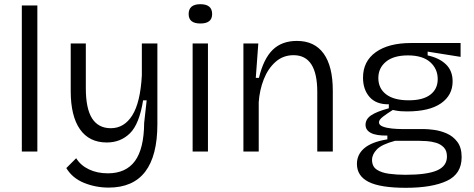

<svg xmlns="http://www.w3.org/2000/svg" viewBox="-20 -722 2259 915"><path d="M84 0V-696H158V0Z M498 172Q436 172 380.5 149.5Q325 127 296 79L343 32Q364 66 403.5 85Q443 104 494 104Q580 104 623 45.5Q666 -13 667 -136L679 -244H662Q644 -131 599.5 -87Q555 -43 489 -43Q405 -43 361 -106Q317 -169 317 -288V-515H389V-302Q389 -204 419 -157.5Q449 -111 508 -111Q572 -111 610.5 -172.5Q649 -234 656 -363V-515H730V-131Q730 172 498 172Z M898 0V-515H971V0ZM935 -610Q879 -610 879 -655Q879 -702 935 -702Q991 -702 991 -655Q991 -610 935 -610Z M1140 0V-515H1211L1199 -351H1214Q1236 -442 1279.5 -484.5Q1323 -527 1395 -527Q1479 -527 1522.5 -466.5Q1566 -406 1566 -290V0H1492V-284Q1492 -459 1379 -459Q1329 -459 1293 -427Q1257 -395 1237 -344Q1217 -293 1213 -235V0Z M1914 173Q1793 173 1737 145Q1681 117 1681 59Q1681 14 1716.5 -16Q1752 -46 1826 -58V-76Q1773 -75 1747.5 -88.5Q1722 -102 1722 -127Q1722 -154 1748 -172Q1774 -190 1833 -206V-225Q1773 -224 1741.5 -259.5Q1710 -295 1710 -352Q1710 -430 1771 -473.5Q1832 -517 1939 -517H2175V-451L2018 -476V-458Q2073 -446 2105 -415.5Q2137 -385 2137 -334Q2137 -268 2081.5 -229.5Q2026 -191 1920 -191Q1905 -191 1889.5 -192Q1874 -193 1852 -198Q1823 -180 1804.5 -165.5Q1786 -151 1786 -139Q1786 -126 1804 -119Q1822 -112 1847.5 -109.5Q1873 -107 1894 -107H1999Q2019 -107 2049 -103Q2079 -99 2109 -86Q2139 -73 2159.5 -46Q2180 -19 2180 27Q2180 107 2109.5 140Q2039 173 1914 173ZM1928 -244Q1996 -244 2031 -271Q2066 -298 2066 -345Q2066 -394 2030 -426Q1994 -458 1924 -458Q1856 -458 1819.5 -428Q1783 -398 1783 -350Q1783 -301 1820 -272.5Q1857 -244 1928 -244ZM1912 111Q2014 111 2062 90.5Q2110 70 2110 24Q2110 -4 2095 -19.5Q2080 -35 2058 -41.5Q2036 -48 2013.5 -49.5Q1991 -51 1976 -51H1863Q1799 -34 1776 -10Q1753 14 1753 40Q1753 71 1775 86Q1797 101 1833.5 106Q1870 111 1912 111Z"/></svg>

Font: Bricolage Grotesque 12pt Light
Style: Regular
Weight: 300
Designer: Mathieu Triay
Foundry: Atelier Triay
Version: Version 1.001; ttfautohint (v1.8.4.7-5d5b);gftools[0.9.33.de